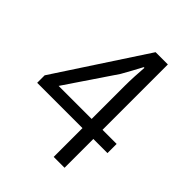

<svg xmlns="http://www.w3.org/2000/svg" viewBox="-207 -847 962 962"><g transform="rotate(45 274.5 -366.0)"><path d="M340 0H417V-204H517V-269H417V-732H330L19 -257V-204H340ZM340 -269H106L283 -531C303 -566 323 -603 341 -637H346C343 -601 340 -543 340 -508Z"/></g></svg>

Font: Noto Sans CJK HK DemiLight
Style: Regular
Weight: 350
Designer: Ryoko NISHIZUKA 西塚涼子 (kana, bopomofo & ideographs); Paul D. Hunt (Latin, Greek & Cyrillic); Sandoll Communications 산돌커뮤니
Foundry: Adobe
Version: Version 2.004;hotconv 1.0.118;makeotfexe 2.5.65603